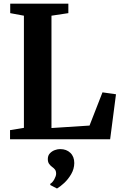

<svg xmlns="http://www.w3.org/2000/svg" viewBox="-20 -763 666 1052"><path d="M35 0V-50L111 -62.5V-677L36 -691V-743H354.5V-691L262 -677V-61.5L470.5 -75L541.5 -257L615.5 -246.5L583.5 0ZM387 130.5Q386.5 163 370 191.2Q353.5 219.5 331.5 239.8Q309.5 260 293 269.5H291.5L256 251L255 244.5Q268 237 277.8 219Q287.5 201 287.5 189Q287.5 174 281.2 166Q275 158 265.5 151.5Q257 145.5 249.5 135.5Q242 125.5 242 108.5Q242 89 253.5 77Q265 65 280.2 59.5Q295.5 54 307 54H310.5Q344 54 365.5 74.5Q387 95 387 130.5Z"/></svg>

Font: Merriweather 48pt
Style: Bold
Weight: 700
Version: Version 2.100